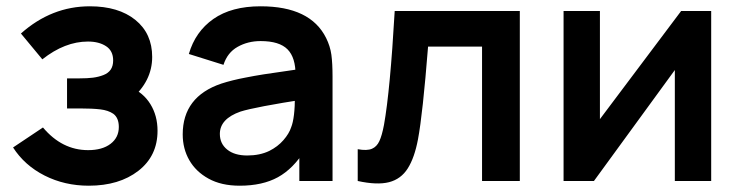

<svg xmlns="http://www.w3.org/2000/svg" viewBox="-20 -575 2350 610"><path d="M262 15Q185.5 15 121.8 -17.2Q58 -49.5 21.5 -106.5L116.5 -170Q177 -98 260 -98Q305 -98 331.2 -118Q357.5 -138 357.5 -171.5Q357.5 -200.5 340 -213.5Q324 -224.5 298.8 -227.5Q273.5 -230.5 233 -230.5H193V-326H232.5Q257.5 -326 275.2 -328.2Q293 -330.5 308.5 -336.5Q324 -342.5 331.8 -354Q339.5 -365.5 339.5 -383Q339.5 -413.5 317 -428.2Q294.5 -443 259.5 -443Q186 -443 114.5 -386.5L46.5 -468.5Q143.5 -555 265.5 -555Q356.5 -555 410 -511.8Q463.5 -468.5 463.5 -394Q463.5 -316.5 395.5 -259L394 -298Q435 -281 457.8 -244.2Q480.5 -207.5 480.5 -159.5Q480.5 -79.5 419.5 -32.2Q358.5 15 262 15Z M741.5 15Q683 15 642.5 -7.5Q602.5 -29.5 581.5 -66Q560.5 -102.5 560.5 -148Q560.5 -268 683.5 -309.5Q717.5 -320.5 760 -328.5Q787.5 -334 817.8 -338.8Q848 -343.5 894.2 -350Q940.5 -356.5 962 -360L919 -335.5Q919.5 -392 893.5 -418.2Q867.5 -444.5 808 -444.5Q767.5 -444.5 735 -426.2Q702.5 -408 690 -369L580 -403.5Q600.5 -474.5 658 -514.8Q715.5 -555 808 -555Q966 -555 1016 -454.5Q1029 -428.5 1032.8 -401.2Q1036.5 -374 1036.5 -331.5V0H931V-117L948.5 -98Q912 -39 863 -12Q814 15 741.5 15ZM765.5 -81Q805.5 -81 835.5 -95.5Q862.5 -109 880.5 -129.8Q898.5 -150.5 905 -170.5Q917 -200 917 -271.5L954 -260.5Q789.5 -235 744 -220.5Q678.5 -197.5 678.5 -149.5Q678.5 -118.5 701.8 -99.8Q725 -81 765.5 -81Z M1116.5 0V-101Q1146 -95.5 1162 -102.5Q1177 -109 1185.2 -126.5Q1193.5 -144 1200 -178.5Q1219.5 -287 1234 -540H1631.5V0H1511.5V-427H1340Q1323 -212 1308 -132.5Q1297 -74 1275.5 -40Q1254 -6 1216 3.8Q1178 13.5 1116.5 0Z M2144 -540H2239.5V0H2124V-352.5L1867 0H1770.5V-540H1886V-196.5Z"/></svg>

Font: Vortex Mix
Style: Bold
Weight: 700
Designer: Mikhail Sharanda
Foundry: Mikhail Sharanda
Version: Version 4.504;Glyphs 3.1.2 (3151)